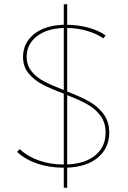

<svg xmlns="http://www.w3.org/2000/svg" viewBox="-20 -779 598 900"><path d="M295 7V101H279V7H277Q211 7 155 -12Q99 -31 60 -67L72 -80Q110 -45 163 -26.5Q216 -8 278 -8H279V-340Q215 -364 177.5 -384Q140 -404 114 -435Q88 -466 88 -512Q88 -577 139 -618.5Q190 -660 279 -663V-759H295V-663Q347 -662 394 -649.5Q441 -637 475 -613L465 -599Q433 -621 389 -634Q345 -647 295 -648V-350Q357 -326 397.5 -303.5Q438 -281 465 -245Q492 -209 492 -157Q492 -86 440 -41.5Q388 3 295 7ZM279 -357V-648Q198 -645 151.5 -608Q105 -571 105 -513Q105 -473 128 -444.5Q151 -416 186.5 -397.5Q222 -379 279 -357ZM475 -157Q475 -204 451 -236.5Q427 -269 389.5 -290Q352 -311 295 -333V-8Q381 -12 428 -52Q475 -92 475 -157Z"/></svg>

Font: Ysabeau SC Thin
Style: Regular
Weight: 200
Designer: Christian Thalmann (Catharsis Fonts)
Version: Version 0.003